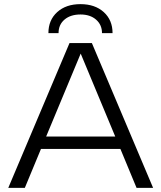

<svg xmlns="http://www.w3.org/2000/svg" viewBox="-20 -908 780 928"><path d="M720 0H640L562 -188H178L100 0H20L316 -700H424ZM537 -248 370 -649 203 -248ZM369 -838Q321 -838 292 -813.5Q263 -789 263 -748H214Q214 -811 256.5 -849.5Q299 -888 369 -888Q439 -888 481.5 -849.5Q524 -811 524 -748H473Q473 -788 444.5 -813Q416 -838 369 -838Z"/></svg>

Font: Goli Light
Style: Regular
Weight: 300
Designer: jaikishan Patel
Foundry: MagicType
Version: Version 1.000